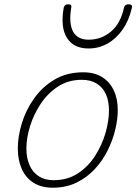

<svg xmlns="http://www.w3.org/2000/svg" viewBox="-20 -856 636 895"><path d="M226 19Q173 19 136.5 -4Q100 -27 81.5 -68.5Q63 -110 63 -164Q63 -220 82 -282Q101 -344 139.5 -398Q178 -452 235 -485.5Q292 -519 368 -519Q420 -519 455.5 -497Q491 -475 510 -435.5Q529 -396 529 -343Q529 -301 517.5 -252.5Q506 -204 482.5 -156Q459 -108 422.5 -68.5Q386 -29 337 -5Q288 19 226 19ZM230 -16Q295 -16 343.5 -48Q392 -80 424 -130.5Q456 -181 472 -237Q488 -293 488 -341Q488 -384 474 -416Q460 -448 431.5 -466Q403 -484 361 -484Q299 -484 251 -453Q203 -422 170 -372.5Q137 -323 120 -267.5Q103 -212 103 -164Q103 -120 117.5 -86.5Q132 -53 160.5 -34.5Q189 -16 230 -16ZM393 -630Q323 -630 292 -679.5Q261 -729 277 -820Q279 -828 284 -832Q289 -836 299 -836Q308 -836 311 -832Q314 -828 312 -820Q300 -747 320.5 -709Q341 -671 393 -671Q453 -671 497.5 -709Q542 -747 558 -820Q560 -828 565 -832Q570 -836 581 -836Q589 -836 593 -832Q597 -828 595 -820Q581 -760 551 -717.5Q521 -675 480.5 -652.5Q440 -630 393 -630Z"/></svg>

Font: Playwrite CO Thin
Style: Regular
Weight: 250
Version: Version 1.002